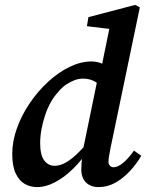

<svg xmlns="http://www.w3.org/2000/svg" viewBox="-20 -750 600 784"><path d="M132 14Q104 14 81 1Q58 -12 44 -42Q30 -72 30 -121Q30 -174 49.5 -227.5Q69 -281 102 -329.5Q135 -378 177 -416.5Q219 -455 264.5 -477Q310 -499 353 -499Q373 -499 389.5 -493Q406 -487 421.5 -475.5Q437 -464 453 -445L400 -390Q381 -411 361.5 -420Q342 -429 319 -429Q301 -429 283 -422Q265 -415 248.5 -403.5Q232 -392 219 -376Q202 -358 188 -333.5Q174 -309 164.5 -280.5Q155 -252 149.5 -222.5Q144 -193 144 -166Q144 -117 160.5 -95Q177 -73 203 -73Q222 -73 242.5 -83Q263 -93 288.5 -116Q314 -139 346 -177L359 -141H344Q315 -97 279 -61.5Q243 -26 205 -6Q167 14 132 14ZM383 14Q350 14 331 -5Q312 -24 312 -58Q312 -70 313 -83.5Q314 -97 318 -119L316 -124L380 -435L391 -459L432 -660L460 -628L335 -643L341 -680L532 -730L551 -720L431 -144Q427 -124 425 -111Q423 -98 423 -89Q423 -79 429 -73Q435 -67 444 -67Q460 -67 481.5 -84Q503 -101 527 -135L557 -114Q538 -81 510.5 -51.5Q483 -22 451 -4Q419 14 383 14Z"/></svg>

Font: Source Serif 4 18pt SemiBold
Style: Italic
Weight: 600
Italic angle: -12°
Designer: Frank Grießhammer
Foundry: Adobe Systems Incorporated
Version: Version 4.004;hotconv 1.0.116;makeotfexe 2.5.65601